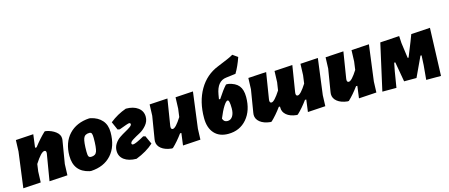

<svg xmlns="http://www.w3.org/2000/svg" viewBox="-47 -1282 4343 1856"><g transform="rotate(-15 2124.5 -354.0)"><path d="M14 4 61 -352 65 -465 242 -476 225 -345H240Q297 -419 354 -473L367 -474Q424 -463 463 -433Q502 -403 501 -363L500 -349L462 -119L458 -7L276 4L320 -260L321 -270Q321 -292 304 -292Q271 -292 205 -188L195 -116L191 -7Z M803 -484 819 -482Q889 -466 929 -420.5Q969 -375 969 -301Q969 -159 895 -77Q821 5 691 12L675 10Q525 -24 525 -183Q525 -316 599.5 -396Q674 -476 803 -484ZM768 -348Q722 -348 708.5 -312Q695 -276 695 -179Q695 -145 701.5 -132.5Q708 -120 727 -120Q771 -120 784 -156Q797 -192 797 -290Q797 -323 791 -335.5Q785 -348 768 -348Z M1145 12Q1067 11 1022.5 -22Q978 -55 978 -112Q978 -150 998.5 -181.5Q1019 -213 1048.5 -233Q1078 -253 1107.5 -269Q1137 -285 1157.5 -299.5Q1178 -314 1178 -326Q1178 -339 1163 -339Q1151 -339 1062 -305L1041 -309L1005 -391Q1081 -452 1170 -483Q1246 -483 1291 -449Q1336 -415 1336 -358Q1336 -312 1304.5 -275Q1273 -238 1235.5 -218.5Q1198 -199 1166.5 -179.5Q1135 -160 1135 -145Q1135 -131 1150 -131Q1175 -131 1263 -181L1284 -176L1322 -93Q1253 -30 1145 12Z M1584 -474 1542 -212 1541 -199Q1541 -176 1559 -176Q1588 -176 1648 -271L1659 -352L1663 -465L1840 -476L1793 -116L1789 -7L1612 4L1628 -117H1615Q1564 -47 1511 3L1498 4Q1434 -3 1397 -32.5Q1360 -62 1360 -105L1362 -125L1399 -351L1403 -463Z M2065 9Q1976 9 1926.5 -46Q1877 -101 1877 -199Q1877 -363 1945.5 -481Q2014 -599 2138 -648L2234 -688Q2268 -702 2299 -720L2349 -684Q2319 -597 2281 -534L2185 -522Q2093 -512 2071 -384L2063 -337H2076Q2127 -416 2166 -458H2188Q2259 -444 2291 -404.5Q2323 -365 2323 -292Q2323 -157 2252 -74Q2181 9 2065 9ZM2141 -305Q2125 -305 2098.5 -263Q2072 -221 2043 -150Q2053 -113 2090 -113Q2122 -113 2141 -142Q2160 -171 2160 -221Q2160 -305 2141 -305Z M2572 -474 2530 -212 2529 -199Q2529 -176 2547 -176Q2575 -176 2637 -272L2649 -351L2653 -463L2834 -474L2792 -212L2791 -199Q2791 -176 2809 -176Q2838 -176 2898 -271L2909 -352L2913 -465L3090 -476L3043 -116L3039 -7L2862 4L2878 -117H2865Q2814 -47 2761 3L2748 4Q2685 -3 2650 -32.5Q2615 -62 2615 -105V-117H2603Q2552 -47 2499 3L2486 4Q2422 -3 2385 -32.5Q2348 -62 2348 -105L2350 -125L2387 -351L2391 -463Z M3345 -474 3303 -212 3302 -199Q3302 -176 3320 -176Q3349 -176 3409 -271L3420 -352L3424 -465L3601 -476L3554 -116L3550 -7L3373 4L3389 -117H3376Q3325 -47 3272 3L3259 4Q3195 -3 3158 -32.5Q3121 -62 3121 -105L3123 -125L3160 -351L3164 -463Z M3608 0 3712 -465 3904 -477 3908 -406 3929 -252H3938L3997 -399L4022 -465L4212 -477L4195 0H4047L4060 -143L4065 -241H4054L3961 -42H3837L3802 -241H3791L3775 -159L3749 0Z"/></g></svg>

Font: Alegreya Sans SC Black
Style: Italic
Weight: 900
Italic angle: -7°
Designer: Juan Pablo del Peral
Foundry: Huerta Tipografica
Version: Version 2.007